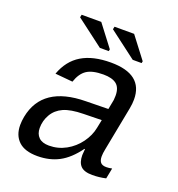

<svg xmlns="http://www.w3.org/2000/svg" viewBox="-130 -814 860 930"><g transform="rotate(20 300.0 -348.5)"><path d="M497.1 -54.2Q510.3 -54.2 526.4 -57.6L515.6 -2.9Q481.4 4.9 446.3 4.9Q403.8 4.9 386 -13.7Q368.2 -32.2 368.2 -69.3L370.6 -101.1H367.7Q324.2 -41.5 275.6 -15.9Q227.1 9.8 164.6 9.8Q99.6 9.8 67.6 -20.5Q35.6 -50.8 35.6 -104Q35.6 -124 40 -147.5Q73.2 -317.9 295.4 -320.3L410.6 -322.3Q418.9 -361.8 420.2 -372.3Q421.4 -382.8 421.4 -394.5Q421.4 -436 398.9 -453.6Q376.5 -471.2 331.5 -471.2Q274.9 -471.2 245.8 -451.9Q216.8 -432.6 201.7 -387.2L111.3 -395.5Q137.7 -468.3 195.6 -503.2Q253.4 -538.1 345.7 -538.1Q511.7 -538.1 511.7 -407.7Q511.7 -385.7 506.8 -360.4L462.9 -132.8Q458.5 -111.8 458.5 -95.7Q458.5 -75.2 467.3 -64.7Q476.1 -54.2 497.1 -54.2ZM200.2 -57.1Q246.6 -57.1 287.1 -79.3Q327.6 -101.6 355 -139.2Q382.3 -176.8 390.1 -217.3L398.9 -260.7L305.7 -258.8Q239.7 -257.8 203.4 -241.5Q167 -225.1 148.2 -192.6Q129.4 -160.2 129.4 -122.6Q129.4 -92.3 147.2 -74.7Q165 -57.1 200.2 -57.1ZM439.9 -586.4 299.3 -692.9 302.2 -707H403.3L487.8 -596.2L485.8 -586.4ZM270.5 -586.4 129.9 -692.9 132.8 -707H233.9L318.4 -596.2L316.4 -586.4Z"/></g></svg>

Font: Cousine
Style: Italic
Weight: 400
Italic angle: -12°
Monospace: yes
Designer: Steve Matteson
Foundry: Monotype Imaging Inc.
Version: Version 1.21